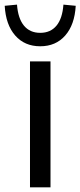

<svg xmlns="http://www.w3.org/2000/svg" viewBox="-44 -802 344 822"><path d="M84.4 -539.1H172.2V0H84.4ZM-23.8 -777.2 28.8 -782.2Q33.1 -723.1 58.5 -692.3Q83.9 -661.4 128.2 -661.4Q172.5 -661.4 197.9 -692.3Q223.3 -723.1 227.5 -782.2L280.2 -777.2Q275.6 -696 235.3 -650Q194.9 -603.9 128.2 -603.9Q61.4 -603.9 21.1 -650Q-19.3 -696 -23.8 -777.2Z"/></svg>

Font: Min Sans VF VF
Style: Regular
Weight: 400
Designer: Jinseong-Kim, NotoSansCJK, Nunito
Foundry: Jinseong-Kim
Version: Version 1.420;Glyphs 3.1.2 (3151)